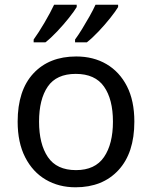

<svg xmlns="http://www.w3.org/2000/svg" viewBox="-20 -786 645 816"><path d="M551 -269Q551 -136 483.5 -63Q416 10 301 10Q230 10 174.5 -22.5Q119 -55 87 -117.5Q55 -180 55 -269Q55 -402 122 -474Q189 -546 304 -546Q377 -546 432.5 -513.5Q488 -481 519.5 -419.5Q551 -358 551 -269ZM146 -269Q146 -174 183.5 -118.5Q221 -63 303 -63Q384 -63 422 -118.5Q460 -174 460 -269Q460 -364 422 -418Q384 -472 302 -472Q220 -472 183 -418Q146 -364 146 -269ZM482 -756Q472 -739 449 -710Q426 -681 399 -652.5Q372 -624 349 -606H299V-618Q313 -637 329 -663Q345 -689 360.5 -716.5Q376 -744 386 -766H482ZM306 -756Q296 -739 273 -710Q250 -681 223 -652.5Q196 -624 173 -606H123V-618Q144 -647 169 -689.5Q194 -732 210 -766H306Z"/></svg>

Font: Noto Sans Syriac Eastern
Style: Regular
Weight: 400
Designer: Patrick Giasson and the Monotype Design Team
Foundry: Monotype Imaging Inc.
Version: Version 3.001; ttfautohint (v1.8.4.7-5d5b)